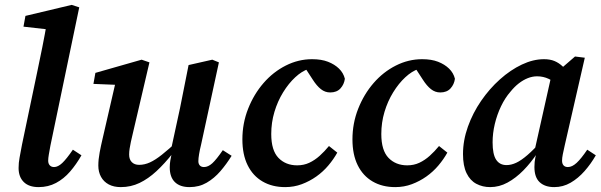

<svg xmlns="http://www.w3.org/2000/svg" viewBox="-20 -751 2459 785"><path d="M138 14Q98 14 77 -7Q56 -28 56 -64Q56 -85 60 -106.5Q64 -128 70 -160L132 -456Q143 -508 153 -558Q163 -608 172 -660L209 -627L76 -642L84 -686L273 -731L304 -721L186 -155Q182 -133 179.5 -118.5Q177 -104 177 -94Q177 -82 183.5 -75Q190 -68 201 -68Q217 -68 234.5 -84.5Q252 -101 278 -139L313 -116Q292 -79 266.5 -49.5Q241 -20 209 -3Q177 14 138 14Z M474 14Q445 14 424.5 3Q404 -8 393 -28Q382 -48 382 -74Q382 -99 387.5 -128Q393 -157 399 -182L457 -434L484 -403L362 -408L370 -453L559 -507L591 -496L522 -201Q518 -185 515 -170.5Q512 -156 510 -143.5Q508 -131 508 -119Q508 -99 519 -88Q530 -77 549 -77Q571 -77 593 -87Q615 -97 642 -118.5Q669 -140 705 -173L711 -125H687Q653 -82 619.5 -51Q586 -20 550.5 -3Q515 14 474 14ZM755 14Q716 14 695 -6.5Q674 -27 674 -67Q674 -81 676.5 -95.5Q679 -110 683 -129H677L716 -309Q725 -353 733.5 -397Q742 -441 751 -485L848 -507L875 -496L802 -159Q797 -139 794 -121Q791 -103 791 -92Q791 -81 797 -74.5Q803 -68 814 -68Q831 -68 848 -83.5Q865 -99 891 -137L927 -114Q906 -80 881 -51Q856 -22 825 -4Q794 14 755 14Z M1146 14Q1093 14 1053.5 -9Q1014 -32 992.5 -75.5Q971 -119 971 -181Q971 -247 994.5 -306.5Q1018 -366 1057.5 -411.5Q1097 -457 1148.5 -483Q1200 -509 1256 -509Q1294 -509 1321 -498.5Q1348 -488 1366 -470.5Q1384 -453 1390 -429Q1387 -406 1372 -389.5Q1357 -373 1330 -373Q1309 -373 1292 -386.5Q1275 -400 1259 -425L1220 -485H1273V-469H1241Q1214 -460 1187 -435Q1160 -410 1137.5 -373.5Q1115 -337 1102 -293.5Q1089 -250 1089 -203Q1089 -136 1118.5 -105.5Q1148 -75 1195 -75Q1222 -75 1244.5 -85.5Q1267 -96 1287 -114Q1307 -132 1325 -154L1359 -127Q1344 -100 1322.5 -74.5Q1301 -49 1273.5 -29.5Q1246 -10 1214 2Q1182 14 1146 14Z M1596 14Q1543 14 1503.5 -9Q1464 -32 1442.5 -75.5Q1421 -119 1421 -181Q1421 -247 1444.5 -306.5Q1468 -366 1507.5 -411.5Q1547 -457 1598.5 -483Q1650 -509 1706 -509Q1744 -509 1771 -498.5Q1798 -488 1816 -470.5Q1834 -453 1840 -429Q1837 -406 1822 -389.5Q1807 -373 1780 -373Q1759 -373 1742 -386.5Q1725 -400 1709 -425L1670 -485H1723V-469H1691Q1664 -460 1637 -435Q1610 -410 1587.5 -373.5Q1565 -337 1552 -293.5Q1539 -250 1539 -203Q1539 -136 1568.5 -105.5Q1598 -75 1645 -75Q1672 -75 1694.5 -85.5Q1717 -96 1737 -114Q1757 -132 1775 -154L1809 -127Q1794 -100 1772.5 -74.5Q1751 -49 1723.5 -29.5Q1696 -10 1664 2Q1632 14 1596 14Z M1984 14Q1953 14 1927.5 0.5Q1902 -13 1887.5 -43Q1873 -73 1873 -121Q1873 -177 1893 -233Q1913 -289 1947 -338.5Q1981 -388 2024 -426.5Q2067 -465 2113.5 -487Q2160 -509 2204 -509Q2229 -509 2247 -501.5Q2265 -494 2280.5 -479.5Q2296 -465 2312 -444L2267 -398Q2246 -418 2223.5 -428.5Q2201 -439 2176 -439Q2157 -439 2138 -431.5Q2119 -424 2101 -410Q2083 -396 2067 -376Q2045 -351 2028.5 -316.5Q2012 -282 2003 -244Q1994 -206 1994 -169Q1994 -120 2008.5 -98Q2023 -76 2051 -76Q2070 -76 2090.5 -85.5Q2111 -95 2137 -117.5Q2163 -140 2198 -179L2200 -127H2178Q2151 -86 2120 -54.5Q2089 -23 2055 -4.5Q2021 14 1984 14ZM2246 14Q2208 14 2186.5 -6Q2165 -26 2165 -68Q2165 -79 2166 -89Q2167 -99 2169 -108Q2171 -117 2173 -126L2164 -128L2237 -454L2257 -456L2331 -520L2371 -515L2289 -157Q2284 -135 2281 -120Q2278 -105 2278 -94Q2278 -82 2284 -75Q2290 -68 2302 -68Q2319 -68 2337.5 -85Q2356 -102 2381 -139L2416 -116Q2396 -81 2370 -51.5Q2344 -22 2313 -4Q2282 14 2246 14Z"/></svg>

Font: Source Serif 4 SemiBold
Style: Italic
Weight: 600
Italic angle: -12°
Designer: Frank Grießhammer
Foundry: Adobe Systems Incorporated
Version: Version 4.004;hotconv 1.0.116;makeotfexe 2.5.65601